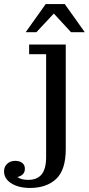

<svg xmlns="http://www.w3.org/2000/svg" viewBox="-117 -723 439 949"><path d="M10 -564 109 -703H203L302 -564H234L149 -656L63 -564ZM-41 72Q-21 72 -7.5 82Q6 92 6 111Q6 128 -4 138Q-14 148 -31 152Q-13 166 23 166Q67 166 89 138.5Q111 111 111 53V-455H27V-503H208V14Q208 117 160.5 161.5Q113 206 31 206Q-24 206 -60.5 183.5Q-97 161 -97 124Q-97 101 -81.5 86.5Q-66 72 -41 72Z"/></svg>

Font: Montagu Slab 144pt
Style: Regular
Weight: 400
Designer: Florian Karsten
Foundry: Florian Karsten
Version: Version 1.000; ttfautohint (v1.8.3)